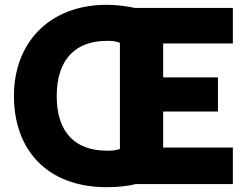

<svg xmlns="http://www.w3.org/2000/svg" viewBox="-20 -766 1040 799"><path d="M949 -733H541C515 -739 468 -746 425 -746C181 -746 38 -584 38 -367C38 -145 173 13 425 13C469 13 516 8 545 0H949V-152H659V-302H887V-444H659V-585H949ZM216 -366C216 -526 301 -596 425 -596C450 -596 458 -595 479 -588V-146C460 -140 450 -139 425 -139C293 -139 216 -215 216 -366Z"/></svg>

Font: Kreadon Extra Bold
Style: Regular
Weight: 800
Designer: kohakuno
Foundry: StudioGnu
Version: Version 1.000;Glyphs 3.1.2 (3151)